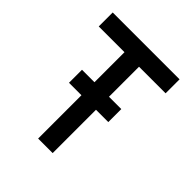

<svg xmlns="http://www.w3.org/2000/svg" viewBox="-199 -853 981 981"><g transform="rotate(45 291.0 -362.5)"><path d="M50 -725H533V-624H341V0H236V-624H50ZM146 -407H430V-313H146Z"/></g></svg>

Font: Reem Kufi Fun
Style: Regular
Weight: 400
Designer: Khaled Hosny
Version: Version 1.005